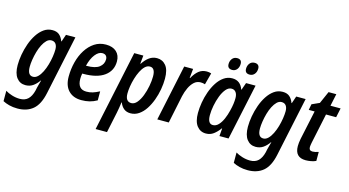

<svg xmlns="http://www.w3.org/2000/svg" viewBox="-112 -1149 3258 1793"><g transform="rotate(15 1517.0 -253.0)"><path d="M130 240Q86 240 50 230.5Q14 221 -12 207V107Q13 123 51.5 135Q90 147 128 147Q178 147 207.5 118.5Q237 90 251 34L257 5Q261 -9 266 -29.5Q271 -50 277 -69H274Q247 -31 216.5 -10.5Q186 10 145 10Q92 10 60 -31.5Q28 -73 28 -153Q28 -201 37.5 -255Q47 -309 65.5 -361.5Q84 -414 112 -457Q140 -500 176.5 -526Q213 -552 259 -552Q301 -552 325.5 -531Q350 -510 364 -472H367L391 -542H482L361 29Q337 143 279 191.5Q221 240 130 240ZM194 -84Q219 -84 240.5 -105Q262 -126 279 -160.5Q296 -195 307.5 -235Q319 -275 325 -314.5Q331 -354 331 -384Q331 -418 316.5 -437.5Q302 -457 274 -457Q249 -457 228.5 -437Q208 -417 191.5 -384.5Q175 -352 164 -313Q153 -274 147 -235.5Q141 -197 141 -166Q141 -84 194 -84Z M686 10Q607 10 561.5 -37.5Q516 -85 516 -172Q516 -245 533.5 -313Q551 -381 585 -434.5Q619 -488 667 -519.5Q715 -551 777 -551Q842 -551 878.5 -517.5Q915 -484 915 -425Q915 -335 844.5 -283.5Q774 -232 643 -232H631Q626 -206 626 -180Q626 -79 711 -79Q744 -79 771.5 -87.5Q799 -96 836 -115V-28Q801 -8 765 1Q729 10 686 10ZM653 -312Q736 -312 774 -341.5Q812 -371 812 -417Q812 -439 800 -452Q788 -465 764 -465Q728 -465 695.5 -423.5Q663 -382 646 -312Z M886 236 1051 -542H1139L1131 -462H1135Q1163 -505 1196 -528.5Q1229 -552 1270 -552Q1323 -552 1356.5 -511.5Q1390 -471 1390 -385Q1390 -336 1380.5 -281.5Q1371 -227 1352 -175.5Q1333 -124 1305.5 -82Q1278 -40 1241.5 -15Q1205 10 1161 10Q1122 10 1096.5 -11Q1071 -32 1058 -67H1055Q1051 -39 1047 -12Q1043 15 1038 37L996 236ZM1144 -84Q1174 -84 1198.5 -113Q1223 -142 1240.5 -187.5Q1258 -233 1267.5 -283.5Q1277 -334 1277 -377Q1277 -459 1226 -459Q1200 -459 1178.5 -438.5Q1157 -418 1140 -384Q1123 -350 1111 -310Q1099 -270 1093 -231.5Q1087 -193 1087 -163Q1087 -84 1144 -84Z M1419 0 1534 -542H1620L1611 -452H1615Q1642 -501 1674 -526.5Q1706 -552 1751 -552Q1773 -552 1794 -545L1764 -432Q1744 -439 1721 -439Q1685 -439 1658.5 -414.5Q1632 -390 1614 -351.5Q1596 -313 1586 -269L1530 0Z M1890 10Q1836 10 1803 -32Q1770 -74 1770 -156Q1770 -204 1779 -258Q1788 -312 1806.5 -364Q1825 -416 1852.5 -458.5Q1880 -501 1916.5 -526.5Q1953 -552 1998 -552Q2076 -552 2104 -472H2107L2132 -542H2224L2108 0H2020L2026 -75H2023Q1995 -37 1963.5 -13.5Q1932 10 1890 10ZM1933 -83Q1963 -83 1987 -108.5Q2011 -134 2028 -173.5Q2045 -213 2055 -255Q2065 -295 2069 -324.5Q2073 -354 2073 -381Q2073 -416 2058 -436.5Q2043 -457 2016 -457Q1986 -457 1961.5 -428Q1937 -399 1919.5 -353.5Q1902 -308 1892.5 -258Q1883 -208 1883 -166Q1883 -83 1933 -83ZM2143 -627Q2097 -627 2097 -672Q2097 -702 2114 -724Q2131 -746 2162 -746Q2183 -746 2195 -735Q2207 -724 2207 -702Q2207 -669 2189 -648Q2171 -627 2143 -627ZM1975 -627Q1928 -627 1928 -672Q1928 -702 1945 -724Q1962 -746 1993 -746Q2014 -746 2025.5 -735Q2037 -724 2037 -702Q2037 -669 2019.5 -648Q2002 -627 1975 -627Z M2356 240Q2312 240 2276 230.5Q2240 221 2214 207V107Q2239 123 2277.5 135Q2316 147 2354 147Q2404 147 2433.5 118.5Q2463 90 2477 34L2483 5Q2487 -9 2492 -29.5Q2497 -50 2503 -69H2500Q2473 -31 2442.5 -10.5Q2412 10 2371 10Q2318 10 2286 -31.5Q2254 -73 2254 -153Q2254 -201 2263.5 -255Q2273 -309 2291.5 -361.5Q2310 -414 2338 -457Q2366 -500 2402.5 -526Q2439 -552 2485 -552Q2527 -552 2551.5 -531Q2576 -510 2590 -472H2593L2617 -542H2708L2587 29Q2563 143 2505 191.5Q2447 240 2356 240ZM2420 -84Q2445 -84 2466.5 -105Q2488 -126 2505 -160.5Q2522 -195 2533.5 -235Q2545 -275 2551 -314.5Q2557 -354 2557 -384Q2557 -418 2542.5 -437.5Q2528 -457 2500 -457Q2475 -457 2454.5 -437Q2434 -417 2417.5 -384.5Q2401 -352 2390 -313Q2379 -274 2373 -235.5Q2367 -197 2367 -166Q2367 -84 2420 -84Z M2855 10Q2751 10 2751 -99Q2751 -129 2759 -171L2819 -452H2762L2773 -509L2846 -542L2898 -660H2973L2948 -542H3046L3027 -452H2929L2868 -163Q2866 -151 2864 -140Q2862 -129 2862 -120Q2862 -85 2896 -85Q2908 -85 2923 -88Q2938 -91 2954 -97V-10Q2934 0 2906.5 5Q2879 10 2855 10Z"/></g></svg>

Font: Noto Sans Condensed SemiBold
Style: Italic
Weight: 600
Width: 3
Italic angle: -12°
Designer: Monotype Design Team
Foundry: Monotype Imaging Inc.
Version: Version 2.013; ttfautohint (v1.8.4.7-5d5b)